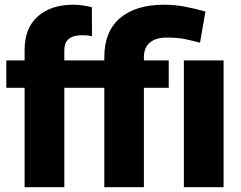

<svg xmlns="http://www.w3.org/2000/svg" viewBox="-20 -780 1006 800"><path d="M248 0H82.5V-414.1H6.3V-528.3H82.5V-571.3Q82.5 -663.1 137.5 -711.7Q192.4 -760.3 285.2 -760.3Q306.6 -760.3 325.7 -757.3Q344.7 -754.4 362.8 -750L363.3 -628.9Q354.5 -631.3 345.2 -632.3Q335.9 -633.3 322.3 -633.3Q248 -633.3 248 -571.3V-528.3H414.6V-542Q414.6 -648.4 479.7 -704.3Q544.9 -760.3 664.1 -760.3Q708.5 -760.3 750 -752.4Q791.5 -744.6 835.9 -731.9L813.5 -602.1Q784.2 -609.9 752.7 -616.7Q721.2 -623.5 673.8 -623.5Q629.4 -623.5 604.5 -602.5Q579.6 -581.5 579.6 -542V-528.3H683.1V-414.1H579.6V0H414.6V-414.1H248ZM911.6 -528.3V0H746.1V-528.3Z"/></svg>

Font: Vazirmatn UI Black
Style: Regular
Weight: 900
Designer: Saber Rastikerdar
Foundry: Saber Rastikerdar
Version: Version 33.003